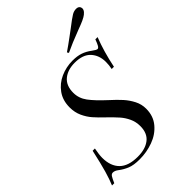

<svg xmlns="http://www.w3.org/2000/svg" viewBox="-237 -857 971 971"><g transform="rotate(-45 248.5 -372.0)"><path d="M416.9 -412.1H400.8Q405.6 -435.5 405.6 -458.1Q405.6 -505.6 377.4 -536.3Q349.2 -566.9 291.1 -566.9Q240.3 -566.9 209.3 -541.1Q178.2 -515.3 178.2 -464.5Q178.2 -425 202.8 -391.9Q227.4 -358.9 276.6 -313.7Q311.3 -282.3 332.3 -258.9Q353.2 -235.5 367.7 -207.3Q382.3 -179 382.3 -146.8Q382.3 -94.4 352 -58.5Q321.8 -22.6 275 -5.6Q228.2 11.3 178.2 11.3Q135.5 11.3 110.1 0.8Q84.7 -9.7 63.7 -25.8Q48.4 -37.9 34.7 -37.9Q25 -37.9 18.5 -28.2Q12.1 -18.5 1.6 5.6H-14.5Q-1.6 -25 10.9 -68.1Q23.4 -111.3 40.3 -187.9H56.5Q49.2 -150 49.2 -128.2Q49.2 -69.4 81.5 -37.1Q113.7 -4.8 180.6 -4.8Q235.5 -4.8 267.3 -29.8Q299.2 -54.8 299.2 -105.6Q299.2 -136.3 287.1 -162.1Q275 -187.9 257.7 -207.7Q240.3 -227.4 209.7 -257.3Q177.4 -287.9 158.5 -309.7Q139.5 -331.5 126.2 -360.5Q112.9 -389.5 112.9 -425Q112.9 -475 138.3 -510.5Q163.7 -546 204.4 -564.1Q245.2 -582.3 290.3 -582.3Q323.4 -582.3 347.6 -574.2Q371.8 -566.1 395.2 -548.4Q414.5 -533.9 421.8 -533.9Q428.2 -533.9 434.3 -544Q440.3 -554 448.4 -576.6H464.5Q435.5 -503.2 416.9 -412.1ZM400 -704Q439.5 -734.7 458.1 -746Q472.6 -754.8 488.7 -754.8Q505.6 -754.8 511.3 -741.9Q512.9 -737.1 512.9 -733.9Q512.9 -723.4 504.4 -714.1Q496 -704.8 484.7 -698.4Q469.4 -689.5 447.2 -681Q425 -672.6 421 -671Q350.8 -644.4 305.6 -622.6L300 -631.5Q333.9 -654.8 362.5 -676.2Q391.1 -697.6 400 -704Z"/></g></svg>

Font: Playfair Display SC
Style: Italic
Weight: 400
Italic angle: -14°
Designer: Claus Eggers Sørensen
Foundry: Claus Eggers Sørensen
Version: Version 1.202; ttfautohint (v1.6)